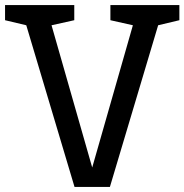

<svg xmlns="http://www.w3.org/2000/svg" viewBox="-28 -740 730 760"><path d="M76 -640 -8 -660V-720H266V-660L176 -640L337 -77L498 -640L409 -660V-720H682V-660L598 -640L407 0H267Z"/></svg>

Font: HermeneusOne
Style: Regular
Weight: 400
Designer: Rodrigo Fuenzalida, Pablo Impallari
Foundry: Pablo Impallari, Rodrigo Fuenzalida
Version: Version 1.000; ttfautohint (v0.8) -G 200 -r 50